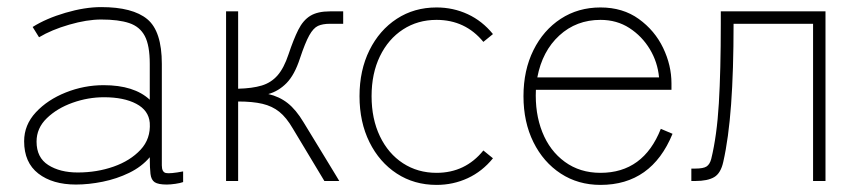

<svg xmlns="http://www.w3.org/2000/svg" viewBox="-20 -510 2428 541"><path d="M194 10Q128 10 88 -21Q48 -52 48 -112Q48 -158 81 -193.5Q114 -229 165.5 -249.5Q217 -270 272 -270Q358 -270 402 -229V-330Q402 -382 388 -408.5Q374 -435 344 -445Q314 -455 265 -455Q225 -455 175 -440.5Q125 -426 90 -405L72 -434Q110 -458 164.5 -474Q219 -490 265 -490Q354 -490 395 -456Q436 -422 436 -330V-44Q436 -25 447.5 -22.5Q459 -20 496 -27V3Q488 6 474 8Q460 10 450 10Q426 10 416 3.5Q406 -3 404 -20Q402 -37 402 -67Q379 -40 344 -23Q309 -6 269.5 2Q230 10 194 10ZM199 -24Q253 -24 300 -40.5Q347 -57 376 -88Q405 -119 402 -164Q399 -199 364 -217.5Q329 -236 273 -236Q228 -236 184.5 -220.5Q141 -205 112 -177Q83 -149 83 -111Q83 -66 116 -45Q149 -24 199 -24Z M617 0V-478H651V-260Q691 -261 717.5 -269Q744 -277 762 -297.5Q780 -318 793 -357Q807 -399 820.5 -426Q834 -453 854.5 -465.5Q875 -478 910 -478H947V-443H910Q889 -443 876 -437Q863 -431 851.5 -410.5Q840 -390 825 -345Q810 -299 787.5 -276Q765 -253 736 -245Q767 -238 790.5 -219.5Q814 -201 835 -166Q874 -102 896 -66Q918 -30 927 -15Q936 0 936 0H894L805 -148Q787 -179 767 -195Q747 -211 719.5 -217.5Q692 -224 651 -224V0Z M1210 11Q1147 11 1098 -21Q1049 -53 1021 -109.5Q993 -166 993 -239Q993 -312 1021 -368.5Q1049 -425 1098 -457Q1147 -489 1210 -489Q1257 -489 1298 -470Q1339 -451 1369 -414L1342 -392Q1291 -454 1210 -454Q1157 -454 1115.5 -427Q1074 -400 1050.5 -351.5Q1027 -303 1027 -239Q1027 -175 1050.5 -126Q1074 -77 1115.5 -50Q1157 -23 1210 -23Q1291 -23 1342 -86L1369 -64Q1339 -27 1298 -8Q1257 11 1210 11Z M1672 11Q1609 11 1560 -21Q1511 -53 1483 -109.5Q1455 -166 1455 -239Q1455 -312 1483 -368.5Q1511 -425 1560 -457Q1609 -489 1672 -489Q1735 -489 1780 -456.5Q1825 -424 1848.5 -375Q1872 -326 1872 -275V-257H1490Q1487 -191 1508 -138Q1529 -85 1571.5 -54Q1614 -23 1672 -23Q1793 -23 1842 -147L1875 -133Q1816 11 1672 11ZM1494 -292H1837Q1833 -335 1811 -371.5Q1789 -408 1753.5 -431Q1718 -454 1672 -454Q1604 -454 1556 -410Q1508 -366 1494 -292Z M1928 0V-35H1939Q1962 -35 1971 -41Q1980 -47 1984 -62Q2000 -127 2005.5 -219Q2011 -311 2011 -443V-478H2306V0H2271V-443H2047Q2047 -311 2040 -215.5Q2033 -120 2018 -54Q2011 -22 1992.5 -11Q1974 0 1939 0Z"/></svg>

Font: Zen Kaku Gothic New Light
Style: Regular
Weight: 300
Designer: Yoshimichi Ohira
Foundry: Positype
Version: Version 1.002